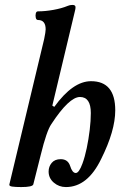

<svg xmlns="http://www.w3.org/2000/svg" viewBox="-20 -745 487 778"><path d="M66 13Q42 13 29 11Q16 9 18 2L159 -587Q165 -616 165 -626Q165 -664 134 -664Q127 -664 125 -673Q123 -682 125 -690.5Q127 -699 134 -699Q163 -699 196.5 -705Q230 -711 254 -721Q262 -724 266.5 -724.5Q271 -725 274 -725Q286 -725 286 -716Q286 -712 285.5 -709Q285 -706 284 -702L192 -317L200 -312Q275 -416 349 -416Q447 -416 447 -298Q447 -215 390 -101Q335 13 247 13Q219 13 198 -5Q177 -23 177 -50Q177 -70 189.5 -85Q202 -100 226 -100Q255 -100 264 -73Q273 -44 287 -44Q300 -44 314 -82Q324 -109 331.5 -145Q339 -181 343.5 -218.5Q348 -256 348 -287Q348 -352 304 -352Q260 -352 188 -242Q169 -215 145 -117L115 2Q112 13 66 13Z"/></svg>

Font: Junicode
Style: Bold Italic
Weight: 700
Italic angle: -11°
Designer: Peter S. Baker
Version: Version 2.100; ttfautohint (v1.8.4)